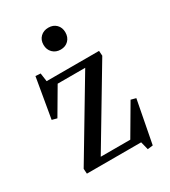

<svg xmlns="http://www.w3.org/2000/svg" viewBox="-195 -852 882 996"><g transform="rotate(-30 245.5 -354.0)"><path d="M75 -572 105 -570 112 -520H426L428 -490L159 -40H336L441 -219L471 -211L422 44L390 48L378 0H53L51 -30L320 -480H155L64 -325L34 -333ZM192 -691Q192 -720 210.5 -738Q229 -756 258 -756Q287 -756 305 -738Q323 -720 323 -691Q323 -662 305 -643.5Q287 -625 258 -625Q229 -625 210.5 -643.5Q192 -662 192 -691Z"/></g></svg>

Font: Minipax
Style: Regular
Weight: 400
Designer: Raphaël Ronot
Foundry: Velvetyne Type Foundry
Version: Version 1.000